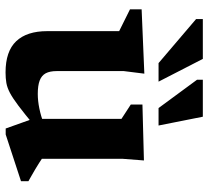

<svg xmlns="http://www.w3.org/2000/svg" viewBox="-50 -706 768 709"><g transform="rotate(90 334.5 -352.0)"><path d="M243 -177Q243 -151.5 251.2 -136.2Q259.5 -121 278 -114Q296.5 -107 327 -107Q353 -107 381 -112.8Q409 -118.5 433 -128L444 -94Q400 -57.5 371.5 -36Q343 -14.5 323.5 -4.2Q304 6 286.8 9Q269.5 12 248 12Q170 12 132.8 -27.2Q95.5 -66.5 95.5 -142V-407.5L15 -447.5V-490.5L252.5 -500.5L243 -424.5ZM455 11.5 419.5 -88V-416L366.5 -450.5V-493.5L573 -499L567 -421.5V-122Q572 -118.5 582.2 -112Q592.5 -105.5 605 -98Q617.5 -90.5 629.5 -83.8Q641.5 -77 649.5 -72.5V-45L477 11.5ZM282 -553H213.5L51 -691.5V-716.5H198ZM444 -553H379.5L275 -695V-716.5H411.5Z"/></g></svg>

Font: Newsreader 9pt SemiBold
Style: Regular
Weight: 600
Designer: Hugues Gentile
Foundry: Production Type
Version: Version 1.003